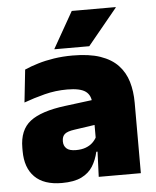

<svg xmlns="http://www.w3.org/2000/svg" viewBox="-51 -732 640 788"><g transform="rotate(-5 269.0 -338.0)"><path d="M325 0 330 -126 326.5 -130.5V-283.5L325 -301.5Q325 -336 302.8 -352.2Q280.5 -368.5 227 -368.5Q178.5 -368.5 133.8 -357Q89 -345.5 48 -330.5L62.5 -465Q87.5 -476 118 -485.2Q148.5 -494.5 184.5 -500Q220.5 -505.5 261 -505.5Q329.5 -505.5 375.2 -489.8Q421 -474 448 -445.2Q475 -416.5 486.8 -377Q498.5 -337.5 498.5 -290V0ZM172.5 12Q98.5 12 60.8 -25.8Q23 -63.5 23 -133V-145.5Q23 -219.5 68.2 -254.5Q113.5 -289.5 213 -302L338.5 -318L349 -217L242.5 -201.5Q213.5 -197.5 202.2 -187.8Q191 -178 191 -159V-157Q191 -139.5 202.8 -128.5Q214.5 -117.5 242 -117.5Q265 -117.5 281.8 -123.8Q298.5 -130 309.8 -140.5Q321 -151 327.5 -163.5L352.5 -103.5H324Q316.5 -70 300.2 -44Q284 -18 253.5 -3Q223 12 172.5 12ZM274 -688H455V-686L333 -537.5H189.5V-539Z"/></g></svg>

Font: Anek Odia ExtraBold
Style: Regular
Weight: 800
Designer: Yesha Goshar & Mahesh Sahu (Odia), Yesha Goshar (Latin)
Foundry: Ek Type
Version: Version 1.003